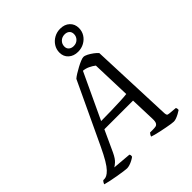

<svg xmlns="http://www.w3.org/2000/svg" viewBox="-291 -1110 1260 1260"><g transform="rotate(-45 339.5 -479.5)"><path d="M148 0Q141 0 118.5 -3Q96 -6 67 -11Q38 -16 11.5 -21.5Q-15 -27 -32 -32Q-30 -39 -25.5 -46Q-21 -53 -17 -56H-6Q3 -56 15.5 -62Q28 -68 44.5 -85Q61 -102 81 -135.5Q101 -169 127 -224L328 -651Q338 -660 356.5 -671.5Q375 -683 395.5 -694Q416 -705 434 -712.5Q452 -720 462 -720Q474 -720 491.5 -711Q509 -702 526.5 -689Q544 -676 554 -664L577 -84Q578 -70 581.5 -65Q585 -60 598 -59L654 -54Q657 -50 658 -44.5Q659 -39 658 -32Q648 -25 634 -17.5Q620 -10 606.5 -5Q593 0 582 0Q575 0 557.5 -2.5Q540 -5 517.5 -9.5Q495 -14 473 -18.5Q451 -23 433 -28Q415 -33 407 -36Q409 -43 413 -49.5Q417 -56 421 -60H447Q462 -60 473 -62Q484 -64 490.5 -75Q497 -86 496 -113L490 -287H224L156 -139Q137 -99 118.5 -83Q100 -67 93 -64L222 -53Q225 -50 226 -44Q227 -38 225 -31Q216 -24 202 -16.5Q188 -9 173.5 -4.5Q159 0 148 0ZM247 -340Q302 -340 348.5 -341.5Q395 -343 431 -344.5Q467 -346 489 -349L480 -622Q462 -636 440.5 -646Q419 -656 396 -658ZM462 -768Q422 -768 396.5 -791Q371 -814 371 -851Q371 -881 386.5 -905.5Q402 -930 428 -944.5Q454 -959 485 -959Q526 -959 551 -935.5Q576 -912 576 -875Q576 -845 561 -821Q546 -797 520 -782.5Q494 -768 462 -768ZM468 -815Q493 -815 509 -831Q525 -847 525 -870Q525 -890 512.5 -901Q500 -912 480 -912Q455 -912 438.5 -896Q422 -880 422 -856Q422 -837 435 -826Q448 -815 468 -815Z"/></g></svg>

Font: Texturina Medium 12pt
Style: Italic
Weight: 400
Italic angle: -11°
Version: Version 1.002